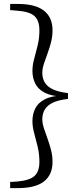

<svg xmlns="http://www.w3.org/2000/svg" viewBox="-20 -798 414 991"><path d="M330.9 -317.4V-287.3Q280.9 -281.9 252 -267.7Q223.2 -253.5 210.8 -232Q198.4 -210.5 198.4 -183.1Q198.4 -162.4 206.3 -137.2Q214.3 -112 224.8 -83.7Q235.3 -55.4 243.2 -24.8Q251.1 5.7 251.1 37.9Q251.1 104.3 206.9 138.6Q162.6 172.9 72.4 172.9H32.4V141.2L67.8 139Q133.5 133.4 158.5 109.9Q183.4 86.4 183.4 37.4Q183.4 -3.1 174.4 -40.5Q165.4 -77.8 156.4 -110.8Q147.4 -143.7 147.4 -171.9Q147.4 -208.2 161.7 -237.6Q175.9 -266.9 210.8 -285.1Q245.7 -303.4 306.5 -305.8V-298.9Q245.7 -301.4 210.8 -319.6Q175.9 -337.8 161.7 -367.3Q147.4 -396.7 147.4 -432.8Q147.4 -461.2 156.4 -494.1Q165.4 -526.9 174.4 -563.8Q183.4 -600.8 183.4 -641.1Q183.4 -691.1 158.5 -714.6Q133.5 -738.1 67.8 -742.9L32.4 -745.9V-777.6H72.4Q162.6 -777.6 206.9 -742.9Q251.1 -708.2 251.1 -641.9Q251.1 -609.7 243.2 -579.1Q235.3 -548.5 224.8 -520.6Q214.3 -492.7 206.3 -467.8Q198.4 -442.9 198.4 -421.4Q198.4 -394.3 210.8 -372.8Q223.2 -351.3 252 -337.4Q280.9 -323.6 330.9 -317.4Z"/></svg>

Font: Noto Serif SC ExtraLight
Style: Regular
Weight: 200
Designer: Ryoko NISHIZUKA 西塚涼子 (kana & ideographs); Frank Grießhammer (Latin, Greek & Cyrillic); Wenlong ZHANG 张文龙 (bopomofo); San
Foundry: Adobe
Version: Version 2.002-H1;hotconv 1.1.0;makeotfexe 2.6.0